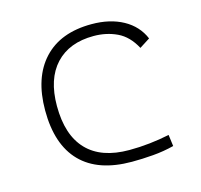

<svg xmlns="http://www.w3.org/2000/svg" viewBox="-84 -618 754 719"><g transform="rotate(-15 293.0 -258.5)"><path d="M342.8 9.8Q212.4 9.8 145.3 -58.6Q78.1 -127 78.1 -259.8Q78.1 -386.7 143.3 -457Q208.5 -527.3 329.1 -527.3Q400.4 -527.3 451.4 -499.3Q502.4 -471.2 523.9 -419.9L483.4 -394Q457 -443.4 415.8 -462.9Q374.5 -482.4 325.2 -482.4Q230.5 -482.4 177.7 -425.8Q125 -369.1 125 -264.6Q125 -151.4 180.7 -93.3Q236.3 -35.2 344.7 -35.2Q384.8 -35.2 424.1 -39.6Q463.4 -43.9 501 -51.8L506.8 -7.3Q466.8 2.9 425 6.3Q383.3 9.8 342.8 9.8Z"/></g></svg>

Font: Cascadia Mono ExtraLight
Style: Regular
Weight: 200
Monospace: yes
Designer: Aaron Bell
Foundry: Saja Typeworks
Version: Version 2404.023; ttfautohint (v1.8.4)